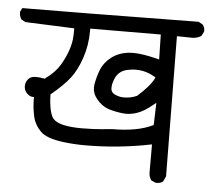

<svg xmlns="http://www.w3.org/2000/svg" viewBox="-45 -600 737 670"><g transform="rotate(5 323.0 -264.5)"><path d="M527.3 21.5Q540 21.5 549.3 14.6L558.1 -3.9L553.2 -494.6H557.6Q579.1 -494.6 591.3 -494.1Q603.5 -493.7 605 -493.7Q623.5 -493.7 638.2 -502.9L646 -518.1Q646.5 -520 646.5 -522Q646.5 -534.2 638.7 -543.5L624 -551.3Q145.5 -545.4 30.3 -545.4Q16.1 -545.4 7.3 -545.4L0.5 -532.2Q0.5 -530.8 0.5 -529.8Q0.5 -515.6 7.8 -505.4L22.5 -497.6L193.8 -490.7Q193.8 -482.9 193.8 -474.4Q193.8 -465.8 192.4 -451.2Q187 -408.7 159.2 -361.3Q141.1 -331.1 107.9 -308.1L106.4 -306.6Q88.9 -310.1 77.1 -310.1Q61 -310.1 53.7 -304.2Q39.6 -293 39.6 -274.9Q39.6 -260.3 49.8 -250Q60.1 -239.7 70.3 -239.7H74.7V-235.4Q74.7 -202.6 81.3 -172.9Q87.9 -143.1 109.9 -121.1Q131.8 -99.1 192.9 -91.8Q230 -87.4 266.6 -87.4Q382.3 -87.4 494.1 -109.9L499.5 -110.8V-12.7Q499.5 2 507.8 14.2L522.5 21Q524.9 21.5 527.3 21.5ZM355.5 -151.9Q314.5 -147.5 290.3 -146.5Q266.1 -145.5 251 -145.5Q170.9 -145.5 149.9 -169.4Q133.3 -189 131.3 -253.9Q175.3 -290 197.5 -318.8Q219.7 -347.7 234.6 -392.1Q249.5 -436.5 249.5 -484.4Q249.5 -487.3 249.5 -494.6L496.6 -495.6L498.5 -408.2L493.2 -409.7Q439.5 -423.3 405.8 -423.3Q396.5 -423.3 388.7 -422.4Q353.5 -417.5 329.8 -398.7Q306.2 -379.9 296.4 -356.2Q286.6 -332.5 281.2 -302.7Q280.3 -296.9 280.3 -291Q280.3 -270 294.9 -252Q314 -228.5 336.7 -220.9Q359.4 -213.4 386.2 -210.4Q393.1 -209.5 398.2 -209.5Q403.3 -209.5 407.7 -209.7Q412.1 -210 417 -210.9Q427.2 -212.4 437 -215.8Q461.9 -223.6 494.1 -250.5L502 -256.8L499.5 -178.7L497.1 -177.7Q444.3 -151.9 355.5 -151.9ZM433.1 -275.4Q422.4 -270.5 411.1 -268.1Q399.9 -265.6 385.3 -265.6Q374.5 -265.6 363.8 -269.5Q353 -272.9 348.1 -277.8Q341.3 -284.2 341.3 -295.2Q341.3 -306.2 345 -317.1Q348.6 -328.1 352.5 -335Q364.7 -355.5 387.2 -361.3Q404.8 -365.7 421.9 -365.7Q444.3 -365.7 466.3 -357.4Q477.5 -353 487.8 -346.7L491.2 -344.2L489.3 -340.8Q476.1 -313.5 433.1 -275.4Z"/></g></svg>

Font: Bakudai
Style: Light
Weight: 300
Version: Version 1.48